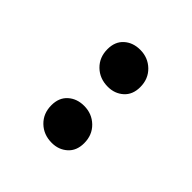

<svg xmlns="http://www.w3.org/2000/svg" viewBox="-8 -810 414 414"><g transform="rotate(-45 199.0 -603.0)"><path d="M60 -599Q60 -624 76 -640.5Q92 -657 117 -657Q140 -657 153 -642.5Q166 -628 166 -606Q166 -582 150 -565.5Q134 -549 109 -549Q86 -549 73 -563.5Q60 -578 60 -599ZM231 -599Q231 -624 247 -640.5Q263 -657 288 -657Q311 -657 324 -642.5Q337 -628 337 -606Q337 -582 321 -565.5Q305 -549 280 -549Q257 -549 244 -563.5Q231 -578 231 -599Z"/></g></svg>

Font: Alegreya Medium
Style: Regular
Weight: 500
Designer: Juan Pablo del Peral
Foundry: Huerta Tipografica
Version: Version 2.007; ttfautohint (v1.6)